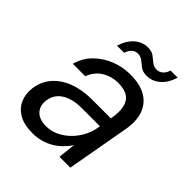

<svg xmlns="http://www.w3.org/2000/svg" viewBox="-193 -804 937 937"><g transform="rotate(45 275.0 -335.5)"><path d="M184 12Q125 12 89 -9.5Q53 -31 38.5 -66Q24 -101 29 -142Q36 -195 68.5 -232.5Q101 -270 153.5 -290Q206 -310 273 -310H404Q413 -359 406 -392Q399 -425 375 -441.5Q351 -458 307 -458Q261 -458 224 -435Q187 -412 170 -367H84Q99 -420 135 -455.5Q171 -491 219.5 -510Q268 -529 319 -529Q389 -529 430.5 -503.5Q472 -478 487.5 -432.5Q503 -387 492 -325L434 0H359L369 -90Q355 -69 336.5 -50.5Q318 -32 295 -18Q272 -4 244 4Q216 12 184 12ZM208 -59Q242 -59 273 -74Q304 -89 329 -114Q354 -139 370.5 -171Q387 -203 392 -237L393 -245H269Q222 -245 189.5 -232.5Q157 -220 139.5 -198Q122 -176 119 -148Q114 -108 137 -83.5Q160 -59 208 -59ZM174 -582Q190 -632 220 -657.5Q250 -683 287 -683Q314 -683 329.5 -671.5Q345 -660 359 -648Q373 -636 394 -636Q411 -636 424.5 -647.5Q438 -659 445 -681H494Q479 -632 448.5 -606Q418 -580 380 -580Q353 -580 337 -592Q321 -604 307.5 -615.5Q294 -627 273 -627Q257 -627 244 -616Q231 -605 223 -582Z"/></g></svg>

Font: DM Sans 11pt
Style: Italic
Weight: 400
Italic angle: -10°
Version: Version 4.004;gftools[0.9.30]